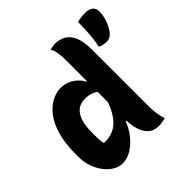

<svg xmlns="http://www.w3.org/2000/svg" viewBox="-195 -930 1112 1112"><g transform="rotate(-45 361.0 -373.5)"><path d="M40 -196V-218Q40 -307 58.5 -370.5Q77 -434 108 -474Q139 -514 176 -533Q213 -552 250 -552Q281 -552 306.5 -540.5Q332 -529 351 -511Q370 -493 380 -472H402V-368Q384 -388 360.5 -398Q337 -408 305 -408Q268 -408 243.5 -389Q219 -370 207 -332.5Q195 -295 195 -241V-230Q195 -201 196 -182.5Q197 -164 201 -150Q205 -149 208 -149Q211 -149 214 -149Q244 -149 270.5 -158.5Q297 -168 320 -190Q343 -212 362 -247.5Q381 -283 396 -334V-148H379Q363 -105 334 -68.5Q305 -32 269 -10Q233 12 195 12Q166 12 138 -4.5Q110 -21 88 -50Q66 -79 53 -116.5Q40 -154 40 -196ZM385 -651Q385 -676 380.5 -704Q376 -732 365 -750Q371 -751 376.5 -752Q382 -753 387.5 -754Q393 -755 398.5 -755.5Q404 -756 410 -756Q443 -756 471.5 -740.5Q500 -725 517.5 -686.5Q535 -648 535 -579Q535 -519 535 -461Q535 -403 535 -346.5Q535 -290 535 -233.5Q535 -177 535 -120Q535 -90 538.5 -61Q542 -32 552 -1Q545 0 538 1.5Q531 3 524.5 4.5Q518 6 511.5 6.5Q505 7 497 7Q456 7 431 -16.5Q406 -40 395.5 -77.5Q385 -115 385 -155Q385 -229 385 -290Q385 -351 385 -407Q385 -463 385 -522Q385 -581 385 -651ZM628 -552Q615 -552 600.5 -555Q586 -558 575 -564Q582 -599 585 -628Q588 -657 589.5 -686Q591 -715 591 -750Q599 -753 608.5 -755Q618 -757 631 -758Q644 -759 660 -759Q688 -759 705 -745.5Q722 -732 722 -706Q722 -682 715 -656Q708 -630 696 -607Q684 -584 669 -569Q659 -559 649 -555.5Q639 -552 628 -552Z"/></g></svg>

Font: Recursive Casual ExtraBold
Style: Regular
Weight: 800
Version: Version 1.047